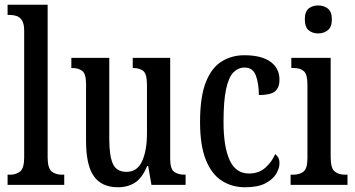

<svg xmlns="http://www.w3.org/2000/svg" viewBox="-20 -780 1498 810"><path d="M12 0V-43H22Q49 -43 65.5 -57Q82 -71 82 -117V-650Q82 -679 73 -693.5Q64 -708 50 -712.5Q36 -717 22 -717H12V-760H181V-117Q181 -71 197.5 -57Q214 -43 242 -43H251V0Z M478 10Q409 10 376 -36.5Q343 -83 343 -186V-425Q343 -468 327.5 -480.5Q312 -493 285 -493H281V-536H441V-193Q441 -124 456 -89.5Q471 -55 514 -55Q559 -55 579.5 -100Q600 -145 600 -217V-421Q600 -469 584 -481Q568 -493 543 -493H540V-536H698V-110Q698 -66 715.5 -54.5Q733 -43 758 -43H763V0H619L605 -80H601Q580 -29 549.5 -9.5Q519 10 478 10Z M1014 10Q958 10 915 -18Q872 -46 848 -106.5Q824 -167 824 -265Q824 -372 848.5 -433.5Q873 -495 915.5 -521Q958 -547 1010 -547Q1083 -547 1121 -519.5Q1159 -492 1159 -444Q1159 -410 1140 -394.5Q1121 -379 1072 -379Q1072 -427 1059.5 -461Q1047 -495 1012 -495Q985 -495 965 -475Q945 -455 934 -405Q923 -355 923 -266Q923 -160 949 -104Q975 -48 1030 -48Q1072 -48 1099.5 -72.5Q1127 -97 1141 -130Q1149 -124 1154 -115Q1159 -106 1159 -91Q1159 -70 1145 -46.5Q1131 -23 1099.5 -6.5Q1068 10 1014 10Z M1322 -639Q1298 -639 1282 -652.5Q1266 -666 1266 -698Q1266 -731 1282 -744Q1298 -757 1322 -757Q1346 -757 1363 -744Q1380 -731 1380 -698Q1380 -666 1363 -652.5Q1346 -639 1322 -639ZM1206 0V-43H1216Q1244 -43 1260.5 -56Q1277 -69 1277 -113V-423Q1277 -466 1262 -479.5Q1247 -493 1220 -493H1209V-536H1375V-117Q1375 -71 1391.5 -57Q1408 -43 1436 -43H1446V0Z"/></svg>

Font: Noto Serif Thai ExtraCondensed Medium
Style: Regular
Weight: 500
Width: 2
Designer: Monotype Design Team
Foundry: Monotype Imaging Inc.
Version: Version 2.002; ttfautohint (v1.8.4.7-5d5b)